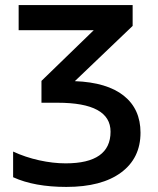

<svg xmlns="http://www.w3.org/2000/svg" viewBox="-20 -734 627 764"><path d="M145 -412.1 353 -613.8H54.2V-713.9H507.8V-630.9L277.8 -411.1Q406.2 -406.2 472.7 -353Q539.1 -299.8 539.1 -206.1Q539.1 -104.5 461.7 -47.4Q384.3 9.8 244.1 9.8Q116.7 9.8 32.2 -28.8V-130.9Q80.6 -108.4 135.7 -96.2Q190.9 -84 241.2 -84Q419.9 -84 419.9 -210Q419.9 -325.2 209 -325.2H145Z"/></svg>

Font: Open Sans Semibold
Style: Regular
Weight: 600
Foundry: Ascender Corporation
Version: Version 1.10; ttfautohint (v1.5.65-e2d9)